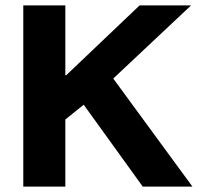

<svg xmlns="http://www.w3.org/2000/svg" viewBox="-20 -695 740 715"><path d="M66.7 0V-675H223.3V-415H226.7L500 -675H691.7L401.7 -402.5L696.7 0H511.7L291.7 -305L223.3 -250V0Z"/></svg>

Font: Funnel Display Light ExtraBold
Style: Regular
Weight: 800
Version: Version 1.000